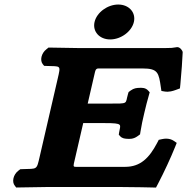

<svg xmlns="http://www.w3.org/2000/svg" viewBox="-20 -825 826 847"><path d="M466.1 -651C513.5 -651 560.9 -686 570.6 -728C580.3 -770 549 -805 501.6 -805C454.2 -805 406.8 -770 397.1 -728C387.4 -686 418.7 -651 466.1 -651ZM366.9 -368 399.3 -508.4C402.3 -521.3 407.8 -523 415.1 -523H608.9C677.6 -523 680.4 -503.7 689.9 -438.1L692 -423.8L706.3 -421.3C715.7 -419.7 725.2 -420.3 733.7 -421.9C741.2 -423.3 748.1 -425.6 754.2 -427.8L773.8 -435L775.8 -454.2C779.9 -493.9 785.5 -576.2 785.9 -594.1C786 -601.6 774.2 -617 762.6 -617H760.4L758.2 -616.6C740.8 -613.7 736.3 -613 709.7 -613H326.8C326.8 -613 254.5 -614 204.6 -615L194.1 -615.2L184.8 -607.7C162.2 -590.5 154.7 -558.1 169.4 -540.9L174.8 -534.5L184.4 -534.1C249.1 -531.5 248.9 -540.1 234.3 -476.9L155.6 -136.1C141 -72.9 145.2 -81.5 79.3 -78.9L69.5 -78.5L61.1 -72.1C38.5 -54.9 31 -22.5 45.7 -5.3L51.5 2.2L62.2 2C111.5 1 186.4 0 186.4 0H513C566.5 0 649.1 2 649.1 2L668.2 2.5L677.9 -16C703.5 -65 733.2 -128.5 752.9 -177.9L759.6 -194.7L747 -203.4C742.3 -206.7 737 -209.2 731.2 -210.9C720.4 -214 708.1 -214.2 695.3 -211.4L680.3 -208.1L673 -194.1C638.7 -128.8 599.8 -89 532.4 -89H314.9C307.2 -89 302.6 -89.2 305.8 -103.2L347.1 -282H440.6C526.7 -282 510.8 -276 505.4 -240.3L504 -230.9L509.9 -224.3C518.9 -214.3 530.5 -213.4 539.1 -212.8C550.9 -211.8 568.3 -210.6 586.9 -224.3L597.8 -232.3L599.6 -243.6C604.6 -274.9 608.8 -293.1 616.4 -326C623.7 -357.6 629.6 -379.7 637.3 -406.8L640.4 -417.9L633.4 -425.7C621.6 -438.9 604.6 -438 592.8 -437.4C583.5 -436.9 570.8 -436.3 556.4 -425.7L547.3 -418.9L544.4 -409.4C531.6 -365.9 549.7 -368 460.5 -368Z"/></svg>

Font: Linux Libertine Mono O 
Style: Mono Bold Oblique
Weight: 400
Italic angle: -13°
Designer: Philipp H. Poll
Foundry: Philipp H. Poll
Version: Version 5.1.7